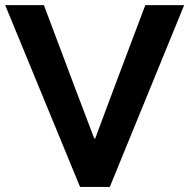

<svg xmlns="http://www.w3.org/2000/svg" viewBox="-20 -740 750 760"><path d="M0.5 -719.7H153.8L274.4 -398.9L353 -191.9H356.9L434.1 -398.9L555.2 -719.7H709L414.6 0H296.9Z"/></svg>

Font: Reddit Sans
Style: Bold
Weight: 700
Designer: Stephen Hutchings
Foundry: Reddit
Version: Version 1.013